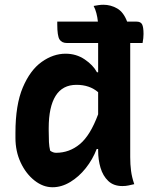

<svg xmlns="http://www.w3.org/2000/svg" viewBox="-20 -776 640 808"><path d="M256 -550Q301 -550 336.5 -526Q372 -502 388 -472H393V-595H262Q240 -595 230.5 -610Q221 -625 221 -673V-685H392Q390 -704 385.5 -721Q381 -738 374 -751Q385 -753 395 -754.5Q405 -756 415 -756Q446 -756 473 -740.5Q500 -725 515 -685H555Q572 -685 578 -673.5Q584 -662 584 -633Q584 -625 583 -615Q582 -605 580 -595H528V-115Q528 -84 531.5 -57Q535 -30 545 -1Q532 2 520.5 4.5Q509 7 495 7Q458 7 435.5 -14.5Q413 -36 403 -70Q393 -104 393 -142V-149H387Q370 -105 341 -68.5Q312 -32 275.5 -10Q239 12 201 12Q161 12 125 -16.5Q89 -45 67 -92Q45 -139 45 -196V-217Q45 -335 76 -408Q107 -481 155.5 -515.5Q204 -550 256 -550ZM191 -142Q203 -133 216 -133Q272 -133 316 -169.5Q360 -206 393 -295V-388Q357 -419 302 -419Q243 -419 214 -372.5Q185 -326 185 -237V-226Q185 -197 186 -178Q187 -159 191 -142Z"/></svg>

Font: Recursive Mn Csl St
Style: Bold
Weight: 700
Monospace: yes
Version: Version 1.079;hotconv 1.0.112;makeotfexe 2.5.65598; ttfautoh